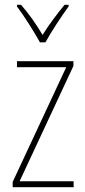

<svg xmlns="http://www.w3.org/2000/svg" viewBox="-20 -783 357 803"><path d="M147 -606H170C195 -651 236 -714 267 -756V-763H250C215 -720 185 -680 158 -637C133 -680 98 -729 68 -763H51V-756C77 -722 121 -653 147 -606ZM288 0V-25H62L287 -507V-527H51V-502H257L33 -22V0Z"/></svg>

Font: Noto Sans Armenian Condensed Thin
Style: Regular
Weight: 100
Width: 3
Designer: Monotype Design Team
Foundry: Monotype Imaging Inc.
Version: Version 2.008